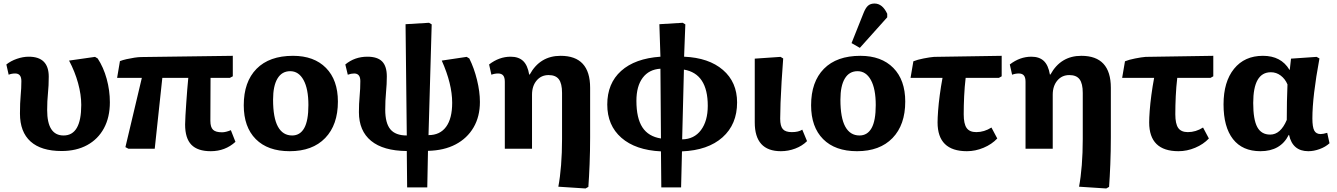

<svg xmlns="http://www.w3.org/2000/svg" viewBox="-20 -842 7567 1087"><path d="M329 13Q213 13 153 -41Q93 -95 93 -199Q93 -260 97 -301.5Q101 -343 101 -383Q101 -426 66 -426Q46 -426 29 -419L16 -477Q41 -497 75.5 -509Q110 -521 143 -521Q256 -521 256 -408Q256 -357 251.5 -314Q247 -271 247 -219Q247 -75 340 -75Q440 -75 440 -248Q440 -306 422 -371.5Q404 -437 371 -499L518 -520L533 -511Q566 -461 584 -395.5Q602 -330 602 -263Q602 -178 568.5 -116Q535 -54 473.5 -20.5Q412 13 329 13Z M1173 14Q1099 14 1063.5 -22.5Q1028 -59 1028 -137Q1028 -157 1030 -189Q1032 -221 1034.5 -259Q1037 -297 1040 -334Q1043 -371 1046 -401H899L856 0H707L690 -9L783 -401H643L659 -496Q674 -502 696 -507Q718 -512 741 -515.5Q764 -519 780 -519L1298 -526V-410L1281 -401H1172Q1172 -345 1171.5 -283.5Q1171 -222 1171 -158Q1171 -122 1186 -107.5Q1201 -93 1237 -93Q1258 -93 1287 -105L1313 -39Q1255 14 1173 14Z M1620 14Q1496 14 1428 -54.5Q1360 -123 1360 -246Q1360 -379 1432.5 -452.5Q1505 -526 1639 -526Q1758 -526 1825.5 -457.5Q1893 -389 1893 -267Q1893 -135 1821 -60.5Q1749 14 1620 14ZM1634 -75Q1679 -75 1702.5 -117Q1726 -159 1726 -247Q1726 -339 1698.5 -389Q1671 -439 1623 -439Q1576 -439 1551 -397.5Q1526 -356 1526 -278Q1526 -175 1553.5 -125Q1581 -75 1634 -75Z M2285 219 2283 13Q2150 12 2081 -44.5Q2012 -101 2012 -207Q2012 -255 2016 -297.5Q2020 -340 2020 -383Q2020 -426 1985 -426Q1968 -426 1949 -419L1935 -477Q1988 -521 2060 -521Q2117 -521 2143.5 -494Q2170 -467 2170 -409Q2170 -367 2165.5 -320Q2161 -273 2161 -221Q2161 -145 2190 -110Q2219 -75 2283 -75L2276 -705L2409 -713L2424 -704L2406 -77Q2471 -77 2505.5 -124Q2540 -171 2540 -260Q2540 -367 2481 -499L2622 -520L2637 -511Q2664 -457 2680.5 -390Q2697 -323 2697 -265Q2697 -182 2661 -120.5Q2625 -59 2559.5 -24.5Q2494 10 2403 12L2399 219Z M3295 225 3141 215Q3151 162 3156.5 93Q3162 24 3162 -55V-316Q3162 -369 3144 -393Q3126 -417 3086 -417Q3044 -417 3018 -386Q2992 -355 2992 -306V0H2838V-379Q2838 -404 2828.5 -415Q2819 -426 2800 -426Q2781 -426 2762 -419L2749 -477Q2806 -521 2871 -521Q2916 -521 2941.5 -497Q2967 -473 2976 -420H2979Q3037 -526 3154 -526Q3321 -526 3321 -345V-65Q3321 13 3318 87.5Q3315 162 3311 216Z M3724 219 3722 15Q3578 8 3498 -62Q3418 -132 3418 -250Q3418 -370 3496.5 -440.5Q3575 -511 3719 -521L3713 -705L3845 -713L3860 -704L3853 -521Q3993 -515 4073 -446Q4153 -377 4153 -262Q4153 -138 4070.5 -64.5Q3988 9 3841 15L3836 219ZM3722 -58 3719 -453Q3654 -449 3618.5 -401.5Q3583 -354 3583 -271Q3583 -173 3617 -121Q3651 -69 3722 -58ZM3842 -53Q3910 -54 3948.5 -105.5Q3987 -157 3987 -243Q3987 -425 3852 -448Z M4401 14Q4253 14 4253 -149Q4253 -173 4253 -210.5Q4253 -248 4253 -291.5Q4253 -335 4253 -378Q4253 -421 4253 -456Q4253 -491 4253 -510L4399 -520L4414 -511Q4409 -446 4405 -380.5Q4401 -315 4399 -259.5Q4397 -204 4397 -170Q4397 -128 4412 -111Q4427 -94 4463 -94Q4501 -94 4522 -108L4549 -43Q4522 -16 4482.5 -1Q4443 14 4401 14Z M4832 14Q4708 14 4640 -54.5Q4572 -123 4572 -246Q4572 -379 4644.5 -452.5Q4717 -526 4851 -526Q4970 -526 5037.5 -457.5Q5105 -389 5105 -267Q5105 -135 5033 -60.5Q4961 14 4832 14ZM4846 -75Q4891 -75 4914.5 -117Q4938 -159 4938 -247Q4938 -339 4910.5 -389Q4883 -439 4835 -439Q4788 -439 4763 -397.5Q4738 -356 4738 -278Q4738 -175 4765.5 -125Q4793 -75 4846 -75ZM4848 -571 4801 -598 4868 -766Q4880 -797 4894 -809.5Q4908 -822 4931 -822Q4976 -822 5003 -764V-744Z M5454 14Q5288 14 5288 -149Q5288 -174 5291 -215Q5294 -256 5300.5 -304.5Q5307 -353 5316 -401H5135L5151 -495Q5173 -504 5208.5 -511Q5244 -518 5268 -520L5651 -526V-410L5635 -401H5447Q5441 -351 5438.5 -297.5Q5436 -244 5436 -195Q5436 -141 5452.5 -117.5Q5469 -94 5507 -94Q5552 -94 5593 -120L5626 -58Q5595 -25 5548.5 -5.5Q5502 14 5454 14Z M6243 225 6089 215Q6099 162 6104.5 93Q6110 24 6110 -55V-316Q6110 -369 6092 -393Q6074 -417 6034 -417Q5992 -417 5966 -386Q5940 -355 5940 -306V0H5786V-379Q5786 -404 5776.5 -415Q5767 -426 5748 -426Q5729 -426 5710 -419L5697 -477Q5754 -521 5819 -521Q5864 -521 5889.5 -497Q5915 -473 5924 -420H5927Q5985 -526 6102 -526Q6269 -526 6269 -345V-65Q6269 13 6266 87.5Q6263 162 6259 216Z M6652 14Q6486 14 6486 -149Q6486 -174 6489 -215Q6492 -256 6498.5 -304.5Q6505 -353 6514 -401H6333L6349 -495Q6371 -504 6406.5 -511Q6442 -518 6466 -520L6849 -526V-410L6833 -401H6645Q6639 -351 6636.5 -297.5Q6634 -244 6634 -195Q6634 -141 6650.5 -117.5Q6667 -94 6705 -94Q6750 -94 6791 -120L6824 -58Q6793 -25 6746.5 -5.5Q6700 14 6652 14Z M7116 14Q7014 14 6960.5 -54.5Q6907 -123 6907 -251Q6907 -379 6966.5 -452.5Q7026 -526 7130 -526Q7233 -526 7280 -447H7282L7289 -510L7434 -520L7450 -511Q7410 -295 7410 -172Q7410 -123 7420.5 -103Q7431 -83 7457 -83Q7470 -83 7494 -90L7507 -31Q7484 -10 7451 2Q7418 14 7387 14Q7298 14 7278 -78H7276Q7230 14 7116 14ZM7171 -80Q7230 -80 7265 -163Q7265 -213 7266 -267.5Q7267 -322 7269 -364Q7256 -395 7231 -414Q7206 -433 7175 -433Q7075 -433 7075 -259Q7075 -165 7098 -122.5Q7121 -80 7171 -80Z"/></svg>

Font: Literata 12pt
Style: Bold
Weight: 700
Designer: Latin by Veronika Burian and Jose Scaglione. Greek by Irene Vlachou. Cyrillic by Vera Evstafieva.
Foundry: TypeTogether
Version: Version 3.002